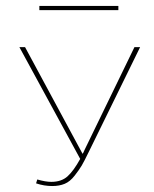

<svg xmlns="http://www.w3.org/2000/svg" viewBox="-20 -617 515 644"><path d="M377 -597V-583H112V-597ZM431 -459H450L278 -108Q262 -75 254 -61.5Q246 -48 230.5 -28Q215 -8 197 -0.5Q179 7 155 7Q128 7 101 -2L105 -15Q133 -7 152 -7Q186 -7 206.5 -25.5Q227 -44 249 -84L45 -459H64L257 -101Q258 -102 259.5 -105Q261 -108 262 -110.5Q263 -113 264 -115Z"/></svg>

Font: EauTestSC Thin
Style: Regular
Weight: 250
Designer: Christian Thalmann (Catharsis Fonts)
Version: Version 0.001;PS 000.001;hotconv 1.0.88;makeotf.lib2.5.64775